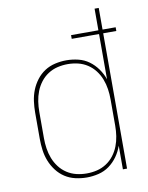

<svg xmlns="http://www.w3.org/2000/svg" viewBox="-84 -796 668 865"><g transform="rotate(-10 250.0 -363.5)"><path d="M243 8Q217 8 191 2Q165 -4 143.5 -18Q122 -32 106 -53Q90 -74 80.5 -98Q71 -122 67.5 -148Q64 -174 64 -200V-320Q64 -346 67.5 -372Q71 -398 80.5 -422Q90 -446 106 -467Q122 -488 143.5 -502Q165 -516 191 -522Q217 -528 243 -528Q270 -528 297 -521.5Q324 -515 346 -499Q368 -483 384 -460.5Q400 -438 409 -412V-619H284V-636H409V-735H428V-636H488V-619H428V0H409V-108Q400 -82 384 -59.5Q368 -37 346 -21Q324 -5 297 1.5Q270 8 243 8ZM246 -10Q270 -10 293 -15.5Q316 -21 336 -34Q356 -47 370.5 -66Q385 -85 393.5 -107Q402 -129 405.5 -152.5Q409 -176 409 -200V-320Q409 -344 405.5 -367.5Q402 -391 393.5 -413Q385 -435 370.5 -454Q356 -473 336 -486Q316 -499 293 -504.5Q270 -510 246 -510Q222 -510 199 -504.5Q176 -499 156 -486Q136 -473 121.5 -454Q107 -435 98.5 -413Q90 -391 86.5 -367.5Q83 -344 83 -320V-200Q83 -176 86.5 -152.5Q90 -129 98.5 -107Q107 -85 121.5 -66Q136 -47 156 -34Q176 -21 199 -15.5Q222 -10 246 -10Z"/></g></svg>

Font: Iosevka Thin
Style: Regular
Weight: 100
Monospace: yes
Designer: Belleve Invis
Foundry: Belleve Invis
Version: Version 32.5.0; ttfautohint (v1.8.4)